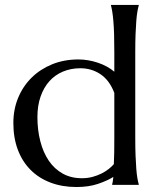

<svg xmlns="http://www.w3.org/2000/svg" viewBox="-20 -750 644 779"><path d="M297.9 -508.8Q317.9 -508.8 337.9 -505.4Q357.9 -502 377 -495.6Q396 -489.3 413.1 -480Q430.2 -470.7 443.8 -459V-539.1Q443.8 -580.6 442.9 -611.6Q441.9 -642.6 439.9 -665Q438 -687.5 435.5 -702.6Q433.1 -717.8 430.2 -728V-730H543V-728Q540 -717.8 537.4 -702.6Q534.7 -687.5 533 -665Q531.2 -642.6 530 -611.6Q528.8 -580.6 528.8 -539.1V-190.9Q528.8 -149.4 530 -118.4Q531.2 -87.4 533 -64.9Q534.7 -42.5 537.4 -27.3Q540 -12.2 543 -2V0H435.1V-2Q436.5 -5.9 437.5 -13.4Q438.5 -21 439.9 -32.2Q415 -16.6 377.4 -3.9Q339.8 8.8 290 8.8Q231.9 8.8 184.6 -9.3Q137.2 -27.3 103.8 -61Q70.3 -94.7 52.2 -142.8Q34.2 -190.9 34.2 -251Q34.2 -306.2 53.7 -353.3Q73.2 -400.4 108.4 -435.1Q143.6 -469.7 191.9 -489.3Q240.2 -508.8 297.9 -508.8ZM443.8 -373Q424.3 -424.3 387.9 -448.7Q351.6 -473.1 306.2 -473.1Q268.1 -473.1 235.8 -459.7Q203.6 -446.3 180.7 -420.9Q157.7 -395.5 144.8 -358.6Q131.8 -321.8 131.8 -274.9Q131.8 -222.2 143.6 -176.8Q155.3 -131.3 178 -97.9Q200.7 -64.5 234.4 -45.7Q268.1 -26.9 312 -26.9Q335 -26.9 355 -32.2Q375 -37.6 391.6 -45.9Q408.2 -54.2 420.9 -64.2Q433.6 -74.2 441.9 -84Q442.9 -105 443.4 -131.8Q443.8 -158.7 443.8 -190.9Z"/></svg>

Font: Marcellus
Style: Regular
Weight: 400
Designer: Astigmatic (AOETI)
Foundry: Astigmatic (AOETI)
Version: Version 1.000